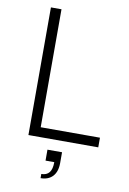

<svg xmlns="http://www.w3.org/2000/svg" viewBox="-99 -760 697 1037"><g transform="rotate(10 249.5 -241.0)"><path d="M94 0H477V-53H152V-700H94ZM199 195V218C256 218 289 182 289 120V60H209V120H257C257 171 238 195 199 195Z"/></g></svg>

Font: Uncut Sans Light
Style: Regular
Weight: 300
Designer: Kasper Nordkvist
Foundry: UNCUT.wtf
Version: Version 1.304;Glyphs 3.2 (3246)